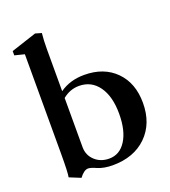

<svg xmlns="http://www.w3.org/2000/svg" viewBox="-136 -825 833 941"><g transform="rotate(-20 280.5 -354.5)"><path d="M127.4 16.6 68.8 -7.3Q73.7 -28.3 73.7 -132.8V-647.5L22.9 -660.2V-682.6L155.3 -726.1L187.5 -716.8Q183.6 -679.2 183.6 -635.3V-415Q237.3 -453.1 311.5 -453.1Q413.6 -453.1 474.9 -391.4Q536.1 -329.6 536.1 -226.1Q536.1 -118.2 470 -53.5Q403.8 11.2 293 11.2Q247.6 11.2 214.8 -2.9Q186.5 -15.6 172.9 -15.6Q151.4 -15.6 127.4 16.6ZM183.6 -123Q183.6 -81.1 213.4 -53.2Q243.2 -25.4 288.1 -25.4Q343.3 -25.4 375.7 -76.7Q408.2 -127.9 408.2 -215.8Q408.2 -306.6 370.8 -358.9Q333.5 -411.1 269 -411.1Q222.2 -411.1 183.6 -379.4Z"/></g></svg>

Font: Elstob 10pt SemiBold
Style: Regular
Weight: 600
Designer: Peter S. Baker
Version: Version 1.015